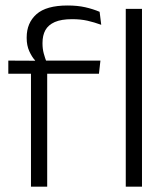

<svg xmlns="http://www.w3.org/2000/svg" viewBox="-20 -696 623 716"><path d="M232 -675.5Q269 -675.5 297.8 -669Q326.5 -662.5 351.5 -652L357.5 -603.5Q331.5 -613 306 -618.8Q280.5 -624.5 249 -624.5Q208.5 -624.5 184.2 -613.8Q160 -603 149.2 -583.5Q138.5 -564 138.5 -536V-533.5Q138.5 -514 143.2 -496.5Q148 -479 153.5 -465L111 -462.5V-470.5Q99 -483.5 89.2 -505Q79.5 -526.5 79.5 -554V-556.5Q79.5 -610.5 116 -643Q152.5 -675.5 232 -675.5ZM156 0H95.5V-449.5H156ZM349 -421H11V-470L119 -469.5L143 -470H354.5ZM509.5 0H449V-663H509.5Z"/></svg>

Font: Anek Devanagari Light
Style: Regular
Weight: 300
Designer: Kailash Malviya (Devanagari) & Yesha Goshar (Latin)
Foundry: Ek Type
Version: Version 1.003